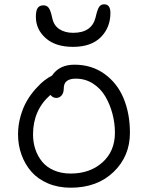

<svg xmlns="http://www.w3.org/2000/svg" viewBox="-20 -873 689 894"><path d="M319.8 -654.8Q238.3 -654.8 192.6 -695.6Q147 -736.3 147 -794.9Q147 -823.7 155.5 -835.9Q164.1 -848.1 182.1 -848.1Q198.2 -848.1 207 -836.2Q215.8 -824.2 223.1 -790Q230 -754.9 256.1 -737.5Q282.2 -720.2 320.8 -720.2Q406.7 -720.2 424.8 -791Q433.1 -828.1 441.4 -840.6Q449.7 -853 464.8 -853Q494.1 -853 494.1 -813Q494.1 -744.6 449.2 -699.7Q404.3 -654.8 319.8 -654.8ZM309.1 1Q251 1 203.6 -19Q156.2 -39.1 126.2 -73.5Q96.2 -107.9 80.1 -152.6Q64 -197.3 64 -247.1Q64 -291 75.9 -332.5Q87.9 -374 105.5 -403.8Q123 -433.6 145.5 -458.7Q168 -483.9 187 -498.5Q206.1 -513.2 222.2 -521Q256.3 -571.8 326.2 -571.8Q407.7 -571.8 467.3 -528.3Q526.9 -484.9 555.9 -414.1Q585 -343.3 585 -254.9Q585 -145.5 508.8 -72.3Q432.6 1 309.1 1ZM133.8 -247.1Q133.8 -210.4 144.5 -178.2Q155.3 -146 176 -120.4Q196.8 -94.7 231.2 -79.8Q265.6 -64.9 309.1 -64.9Q398.9 -64.9 457 -116.9Q515.1 -168.9 515.1 -254.9Q515.1 -300.3 503.4 -344Q491.7 -387.7 470 -424.6Q448.2 -461.4 412.6 -484.1Q377 -506.8 333 -506.8Q276.9 -506.8 276.9 -461.9Q276.9 -440.4 266.8 -428.7Q256.8 -417 242.2 -417Q226.1 -417 214.8 -431.2Q133.8 -360.4 133.8 -247.1Z"/></svg>

Font: Shantell Sans Irregular Bouncy
Style: Regular
Weight: 300
Designer: Stephen Nixon, Anya Danilova, Shantell Martin
Foundry: Arrow Type
Version: Version 1.006;[9816181b4]